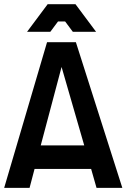

<svg xmlns="http://www.w3.org/2000/svg" viewBox="-25 -903 608 923"><path d="M-4.9 0 201.2 -700.2H339.8L563 0H439L413.1 -90.8H141.1L117.2 0ZM105 -750 204.1 -882.8H337.9L437 -750H325.2L288.1 -799.8H253.9L216.8 -750ZM170.9 -204.1H379.9L271 -581.1Z"/></svg>

Font: Cakra Normal
Style: Regular
Weight: 400
Designer: Lucia Kollert, Vojtech Kollert
Foundry: OoM Type
Version: Version 1.000;Glyphs 3.1.1 (3148)